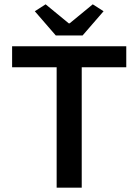

<svg xmlns="http://www.w3.org/2000/svg" viewBox="-20 -868 640 888"><path d="M242 0V-557H36V-654H564V-557H358V0ZM238 -704 141 -816 191 -848 298 -760H302L409 -848L459 -816L362 -704Z"/></svg>

Font: Source Code Pro SemiBold
Style: Regular
Weight: 600
Monospace: yes
Designer: Paul D. Hunt, Teo Tuominen
Foundry: Adobe Systems Incorporated
Version: Version 1.018;hotconv 1.0.116;makeotfexe 2.5.65601